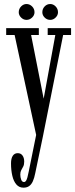

<svg xmlns="http://www.w3.org/2000/svg" viewBox="-20 -660 365 932"><path d="M94 251Q73 251 59.5 235.5Q46 220 39.8 193.2Q33.5 166.5 33.5 133Q33.5 109 42 96.2Q50.5 83.5 66 83.5Q81 83.5 89.2 94.8Q97.5 106 97.5 124.5Q97.5 139 92.8 148.2Q88 157.5 83.2 166Q78.5 174.5 78.5 187Q78.5 200.5 82.8 212Q87 223.5 96.5 223.5Q102.5 223.5 106.2 217.8Q110 212 113.2 200.5Q116.5 189 119.5 172.5L155.5 -5L51 -490H10V-523.5H168.5V-490H131L192 -181L248.5 -490H211.5V-523.5H325V-490H286.5L188 3.5L151 181Q146.5 204 139.5 219.8Q132.5 235.5 121.5 243.2Q110.5 251 94 251ZM224 -563.5Q208 -563.5 196.8 -574.8Q185.5 -586 185.5 -600.5Q185.5 -617 196.8 -628.8Q208 -640.5 224 -640.5Q238.5 -640.5 250 -628.8Q261.5 -617 261.5 -600.5Q261.5 -586 250 -574.8Q238.5 -563.5 224 -563.5ZM108.5 -563.5Q94 -563.5 82.5 -574.8Q71 -586 71 -600.5Q71 -617 82.5 -628.8Q94 -640.5 108.5 -640.5Q124 -640.5 135.8 -628.8Q147.5 -617 147.5 -600.5Q147.5 -586 135.8 -574.8Q124 -563.5 108.5 -563.5Z"/></svg>

Font: Imbue Thin
Style: Regular
Weight: 400
Version: Version 1.102